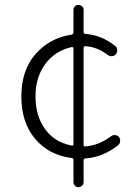

<svg xmlns="http://www.w3.org/2000/svg" viewBox="-20 -743 574 795"><path d="M276.4 -140.6Q284.2 -138.7 284.2 -146.5V-542Q284.2 -548.8 276.4 -547.9Q209 -533.2 168 -478.5Q127 -423.8 127 -343.8Q127 -262.7 167 -208Q207 -153.3 276.4 -140.6ZM439.5 -178.7Q447.3 -184.6 457 -183.6Q466.8 -182.6 472.7 -175.8Q477.5 -168.9 477.5 -160.2Q477.5 -148.4 468.8 -141.6Q406.2 -91.8 333 -86.9Q326.2 -85.9 326.2 -79.1V10.7Q326.2 19.5 319.8 25.9Q313.5 32.2 304.7 32.2Q295.9 32.2 290 25.9Q284.2 19.5 284.2 10.7V-81.1Q284.2 -87.9 276.4 -88.9Q182.6 -100.6 125.5 -168Q68.4 -235.4 68.4 -343.8Q68.4 -452.1 127 -519Q185.5 -585.9 276.4 -599.6Q284.2 -601.6 284.2 -608.4V-702.1Q284.2 -710.9 290 -716.8Q295.9 -722.7 304.7 -722.7Q313.5 -722.7 319.8 -716.8Q326.2 -710.9 326.2 -702.1V-610.4Q326.2 -603.5 333 -602.5Q399.4 -598.6 457 -552.7Q464.8 -546.9 465.3 -536.6Q465.8 -526.4 460 -518.6Q453.1 -510.7 443.4 -510.3Q433.6 -509.8 425.8 -515.6Q382.8 -548.8 333 -551.8Q326.2 -551.8 326.2 -544.9V-143.6Q326.2 -135.7 333 -136.7Q388.7 -140.6 439.5 -178.7Z"/></svg>

Font: Gen Jyuu Gothic P Light
Style: Regular
Weight: 200
Designer: [Source Han Sans]
Ryoko NISHIZUKA  (kana & ideographs); Paul D. Hunt (Latin, Greek & Cyrillic); Wenlong ZHANG  (bopomofo
Version: Version 1.002.20150607